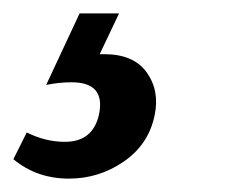

<svg xmlns="http://www.w3.org/2000/svg" viewBox="-96 -20 344 287"><path d="M60 61Q104 61 123.5 88.5Q143 116 135 153Q126 196 89 221.5Q52 247 7 247Q-41 247 -76 218L-56 178Q-28 192 1 192Q43 192 52 151Q62 103 11 103Q-8 103 -27 107L23 0H82L53 61Z"/></svg>

Font: EauTest
Style: Bold Italic
Weight: 700
Italic angle: -12°
Designer: Christian Thalmann (Catharsis Fonts)
Version: Version 0.001;PS 000.001;hotconv 1.0.88;makeotf.lib2.5.64775